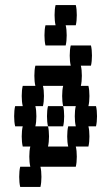

<svg xmlns="http://www.w3.org/2000/svg" viewBox="-20 -660 440 760"><path d="M160 -480Q156 -497 156 -520Q156 -544 160 -560H200Q196 -577 196 -600Q196 -624 200 -640H280Q284 -624 284 -600Q284 -577 280 -560H240Q244 -544 244 -520Q244 -497 240 -480ZM360 -160H330Q334 -144 334 -120Q334 -97 330 -80H280Q284 -64 284 -40Q284 -17 280 0H140Q144 16 144 40Q144 63 140 80H60Q56 63 56 40Q56 16 60 0H100Q96 -17 96 -40Q96 -64 100 -80H70Q66 -97 66 -120Q66 -144 70 -160H40Q36 -177 36 -200Q36 -224 40 -240H70Q66 -257 66 -280Q66 -304 70 -320H120Q116 -337 116 -360Q116 -384 120 -400H260Q256 -417 256 -440Q256 -464 260 -480H340Q344 -464 344 -440Q344 -417 340 -400H300Q304 -384 304 -360Q304 -337 300 -320H330Q334 -304 334 -280Q334 -257 330 -240H360Q364 -224 364 -200Q364 -177 360 -160ZM280 -160Q276 -177 276 -200Q276 -224 280 -240H230Q226 -257 226 -280Q226 -304 230 -320H150Q154 -304 154 -280Q154 -257 150 -240H120Q124 -224 124 -200Q124 -177 120 -160H170Q174 -144 174 -120Q174 -97 170 -80H250Q246 -97 246 -120Q246 -144 250 -160ZM230 -160H170Q166 -177 166 -200Q166 -224 170 -240H230Q234 -224 234 -200Q234 -177 230 -160Z"/></svg>

Font: VT323
Style: Regular
Weight: 400
Monospace: yes
Designer: Peter Hull
Version: Version 2.000